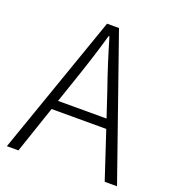

<svg xmlns="http://www.w3.org/2000/svg" viewBox="-133 -833 852 937"><g transform="rotate(20 293.5 -364.5)"><path d="M167 -293 212 -425C241 -510 266 -587 291 -675H295C321 -587 345 -510 375 -425L419 -293ZM516 0H580L325 -729H263L8 0H68L151 -245H435Z"/></g></svg>

Font: Noto Sans JP Light
Style: Regular
Weight: 300
Designer: Ryoko NISHIZUKA (kana & ideographs); Paul D. Hunt (Latin, Greek & Cyrillic); Wenlong ZHANG (bopomofo); Sandoll Communica
Foundry: Adobe Systems Incorporated
Version: Version 1.004;PS 1.004;hotconv 1.0.82;makeotf.lib2.5.63406